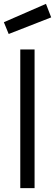

<svg xmlns="http://www.w3.org/2000/svg" viewBox="-21 -974 285 994"><path d="M84 0V-718H158V0ZM-1 -859 217 -954 244 -884 24 -798Z"/></svg>

Font: TitilliumText22L Rg
Style: Regular
Weight: 400
Designer: Campivisivi
Foundry: Campivisivi
Version: 1.000